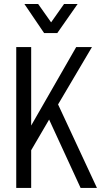

<svg xmlns="http://www.w3.org/2000/svg" viewBox="-20 -921 501 941"><path d="M220.7 -335 132.8 -184.6V0H59.6V-690.4H132.8V-305.7L353.5 -690.4H430.7L264.6 -409.2L455.1 0H375ZM99.6 -901.4H167L230.5 -811.5L293.9 -901.4H360.4L260.7 -758.8H196.3Z"/></svg>

Font: Dinish Condensed
Style: Regular
Weight: 400
Width: 3
Designer: Bert Driehuis
Foundry: Playbeing
Version: Version 3.006; git-39231f3c-release